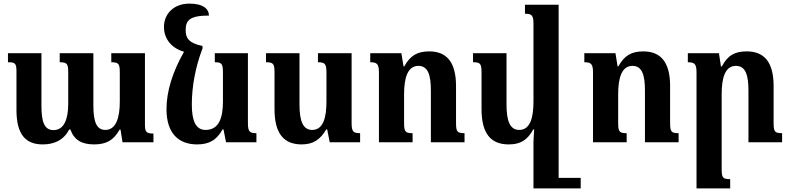

<svg xmlns="http://www.w3.org/2000/svg" viewBox="-20 -786 4365 1061"><path d="M595 -492V-442C637 -442 642 -432 642 -385V-224C642 -135 621 -68 562 -68C513 -68 496 -114 496 -203V-492H310V-442C351 -442 357 -434 357 -384V-212C357 -128 334 -67 276 -67C223 -67 209 -116 209 -203V-492H24V-442C65 -442 71 -436 71 -388V-178C71 -45 120 12 216 12C275 12 330 -8 362 -70H369C390 -12 432 12 500 12C566 12 608 -10 641 -70H646L657 0H828V-48C786 -48 781 -58 781 -101V-492Z M1069 12C1132 12 1176 -9 1210 -71H1215L1229 0H1397V-50C1360 -50 1350 -58 1350 -106V-492H1167V-442C1205 -442 1212 -434 1212 -385V-225C1212 -137 1191 -68 1116 -68C1063 -68 1040 -116 1040 -208C1040 -309 1060 -416 1099 -518V-532C1024 -547 1006 -576 1006 -617C1006 -671 1023 -700 1135 -700C1133 -741 1098 -766 1027 -766C935 -766 886 -704 886 -638C886 -569 930 -519 997 -500C934 -390 900 -281 900 -183C900 -48 968 12 1069 12Z M1647 12C1709 12 1749 -13 1783 -71H1788L1802 0H1970V-50C1933 -50 1923 -58 1923 -106V-492H1737V-442C1776 -442 1784 -433 1784 -384V-225C1784 -138 1767 -68 1705 -68C1653 -68 1635 -120 1635 -208V-492H1450V-442C1492 -442 1497 -433 1497 -382V-183C1497 -47 1549 12 1647 12Z M2547 -50C2505 -50 2500 -59 2500 -110V-311C2500 -444 2447 -502 2352 -502C2286 -502 2247 -479 2214 -419H2210L2198 -492H2026V-442C2063 -442 2074 -433 2074 -386V0H2260V-50C2219 -50 2213 -59 2213 -107V-266C2213 -354 2232 -422 2292 -422C2345 -422 2361 -372 2361 -286V0H2547Z M2791 12C2853 12 2893 -9 2927 -71H2932C2931 -47 2928 -24 2928 0V255H3189V197H3067V-760H2881V-710C2920 -710 2928 -701 2928 -652V-225C2928 -138 2911 -68 2849 -68C2797 -68 2779 -120 2779 -208V-492H2594V-442C2636 -442 2641 -433 2641 -382V-183C2641 -47 2693 12 2791 12Z M3730 -50C3688 -50 3683 -59 3683 -110V-311C3683 -444 3630 -502 3535 -502C3469 -502 3430 -479 3397 -419H3393L3381 -492H3209V-442C3246 -442 3257 -433 3257 -386V0H3443V-50C3402 -50 3396 -59 3396 -107V-266C3396 -354 3415 -422 3475 -422C3528 -422 3544 -372 3544 -286V0H3730Z M4302 -50C4260 -50 4255 -59 4255 -110V-311C4255 -444 4202 -502 4107 -502C4041 -502 4002 -481 3969 -419H3964L3953 -492H3781V-442C3818 -442 3829 -433 3829 -386V255H4015V204C3974 204 3968 196 3968 148V-266C3968 -354 3986 -422 4047 -422C4100 -422 4116 -371 4116 -286V0H4302Z"/></svg>

Font: Noto Serif Armenian SemiCondensed
Style: Bold
Weight: 700
Width: 4
Designer: Monotype Design Team
Foundry: Monotype Imaging Inc.
Version: Version 2.008